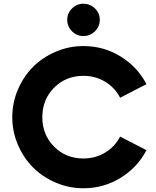

<svg xmlns="http://www.w3.org/2000/svg" viewBox="-20 -1009 845 1039"><path d="M431.2 -814Q395.5 -814 369.6 -839.8Q343.8 -865.7 343.8 -901.4Q343.8 -937.5 369.6 -963.1Q395.5 -988.8 431.2 -988.8Q467.8 -988.8 493.9 -963.4Q520 -938 520 -901.4Q520 -865.7 493.9 -839.8Q467.8 -814 431.2 -814ZM431.2 9.8Q353 9.8 281.7 -20.8Q210.4 -51.3 158.9 -102.8Q107.4 -154.3 76.9 -225.6Q46.4 -296.9 46.4 -375Q46.4 -453.1 76.9 -524.4Q107.4 -595.7 158.9 -647.2Q210.4 -698.7 281.7 -729.2Q353 -759.8 431.2 -759.8Q541 -759.8 632.3 -703.6Q723.6 -647.5 772.5 -553.7L629.9 -480Q602.5 -534.2 549.6 -566.4Q496.6 -598.6 431.2 -598.6Q336.4 -598.6 272.7 -534.4Q209 -470.2 209 -375Q209 -279.8 272.7 -215.6Q336.4 -151.4 431.2 -151.4Q496.6 -151.4 549.6 -183.6Q602.5 -215.8 629.9 -270L772.5 -196.3Q723.6 -102.5 632.3 -46.4Q541 9.8 431.2 9.8Z"/></svg>

Font: Now
Style: Bold
Weight: 700
Designer: Alfredo Marco Pradil
Foundry: Alfredo Marco Pradil
Version: Version 1.002;PS 001.002;hotconv 1.0.88;makeotf.lib2.5.64775